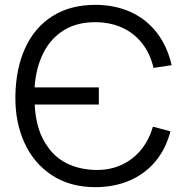

<svg xmlns="http://www.w3.org/2000/svg" viewBox="-20 -755 756 790"><path d="M681.3 -214.7 609 -233.7Q593.2 -178.3 559.8 -138Q526.5 -97.7 479.1 -76.2Q431.7 -54.8 375 -55.7Q314.2 -56.7 264.2 -78.5Q214.2 -100.3 181.3 -144.3Q151.7 -183.7 138.5 -227.8Q125.3 -271.8 122.7 -325H386.7V-395.3H122.3Q127.7 -475.8 158.3 -536.8Q188.8 -597.7 243.8 -631.2Q298.8 -664.7 375 -663.7Q436.2 -662.8 484.8 -640.2Q533.5 -617.5 565.9 -575.3Q598.3 -533.2 611.7 -475.7L686.3 -486.7Q668.3 -565 625 -620.8Q581.7 -676.7 517.2 -705.8Q452.8 -735 372 -735Q269 -735 195.7 -688.5Q122.3 -642 83.7 -557.5Q45 -473 43.3 -360Q41.7 -253.8 80.1 -168.7Q118.5 -83.5 193.3 -34.2Q268.2 15 372 15Q449.8 15 512.9 -12Q576 -39 619.2 -90.5Q662.3 -142 681.3 -214.7Z"/></svg>

Font: Tap Sans
Style: Regular
Weight: 400
Designer: Tap Payments
Foundry: Tap Payments
Version: Version 1.001;Glyphs 3.1.2 (3151)